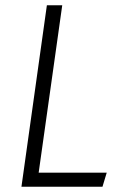

<svg xmlns="http://www.w3.org/2000/svg" viewBox="-20 -705 463 725"><path d="M215 -685 126 -53H383L367 0H61L157 -685Z"/></svg>

Font: Fira Sans Condensed Light
Style: Italic
Weight: 300
Width: 3
Italic angle: -8°
Designer: Carrois Corporate & Edenspiekermann AG
Foundry: Carrois Corporate GbR & Edenspiekermann AG
Version: Version 4.203